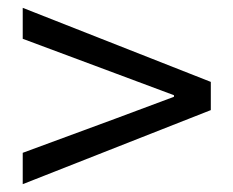

<svg xmlns="http://www.w3.org/2000/svg" viewBox="-20 -616 595 490"><path d="M38 -146V-226L274 -313L424 -369V-373L274 -429L38 -517V-596L518 -407V-335Z"/></svg>

Font: Source Han Sans
Style: Regular
Weight: 400
Designer: Ryoko NISHIZUKA Ë•øÂ°öÊ∂ºÂ≠ê (kana, bopomofo & ideographs); Paul D. Hunt (Latin, Greek & Cyrillic); Sandoll Communicatio
Foundry: Adobe
Version: Version 2.004;hotconv 1.0.118;makeotfexe 2.5.65603